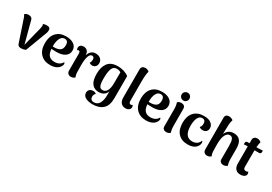

<svg xmlns="http://www.w3.org/2000/svg" viewBox="39 -1839 4492 3170"><g transform="rotate(30 2285.5 -254.0)"><path d="M496 -473Q496 -437 482 -405L331 -5Q289 14 244 14Q189 14 176 -28L39 -436Q32 -458 25.5 -472.5Q19 -487 9 -498Q33 -528 82 -528Q113 -528 133 -515Q153 -502 158 -477L267 -64L361 -438Q367 -468 367 -482Q367 -504 358 -514Q376 -521 390 -524.5Q404 -528 425 -528Q462 -528 479 -515Q496 -502 496 -473Z M994 -117Q994 -104 987 -87Q968 -39 918 -12.5Q868 14 797 14Q681 14 613 -57.5Q545 -129 545 -259Q545 -386 611 -458Q677 -530 799 -530Q888 -530 945 -490.5Q1002 -451 1002 -379Q1002 -306 943 -266Q884 -226 785 -226Q721 -226 686 -230Q693 -143 730.5 -105Q768 -67 834 -67Q887 -67 924 -88Q961 -109 978 -144Q994 -137 994 -117ZM684 -276V-275L718 -274Q780 -274 821.5 -300Q863 -326 863 -400Q863 -485 794 -485Q742 -485 713 -429.5Q684 -374 684 -276Z M1489 -416Q1489 -378 1466 -353Q1443 -328 1408 -327Q1368 -327 1349 -348Q1360 -366 1364 -381Q1368 -396 1368 -416Q1368 -442 1357 -455.5Q1346 -469 1324 -469Q1287 -469 1266 -410.5Q1245 -352 1245 -236Q1245 -129 1248 -91.5Q1251 -54 1266 -18Q1255 -7 1236 1.5Q1217 10 1192 11Q1161 11 1139 -9Q1117 -29 1117 -63V-380Q1117 -408 1110.5 -420.5Q1104 -433 1090 -433Q1071 -433 1064 -421Q1052 -441 1052 -462Q1052 -492 1072.5 -510.5Q1093 -529 1130 -529Q1174 -529 1200 -502Q1226 -475 1230 -421Q1264 -530 1361 -530Q1418 -530 1453.5 -499.5Q1489 -469 1489 -416Z M1542 110Q1542 72 1567 49.5Q1592 27 1632 27Q1673 27 1692 49Q1662 75 1662 117Q1662 148 1680 166.5Q1698 185 1734 185Q1799 185 1832.5 128Q1866 71 1866 -28Q1866 -78 1867 -102Q1850 -53 1811.5 -27Q1773 -1 1716 -1Q1632 -1 1585 -60Q1538 -119 1538 -249Q1538 -378 1596 -454Q1654 -530 1782 -530Q1845 -530 1901 -512.5Q1957 -495 1994 -464V-44Q1994 98 1923.5 161.5Q1853 225 1730 225Q1649 225 1595.5 196.5Q1542 168 1542 110ZM1865 -249 1866 -462Q1852 -473 1831.5 -479Q1811 -485 1789 -485Q1724 -485 1700 -423Q1676 -361 1676 -236Q1676 -170 1683.5 -132.5Q1691 -95 1708 -78Q1725 -61 1755 -61Q1809 -61 1836.5 -111Q1864 -161 1865 -249Z M2115 -128V-665Q2115 -697 2136 -715Q2157 -733 2190 -733Q2214 -733 2233 -724Q2252 -715 2263 -704Q2252 -661 2248 -619Q2244 -577 2244 -509V-139Q2244 -86 2280 -86Q2288 -86 2297 -89.5Q2306 -93 2310 -100Q2323 -81 2323 -59Q2323 -29 2297.5 -9.5Q2272 10 2235 10Q2177 10 2146 -26.5Q2115 -63 2115 -128Z M2823 -117Q2823 -104 2816 -87Q2797 -39 2747 -12.5Q2697 14 2626 14Q2510 14 2442 -57.5Q2374 -129 2374 -259Q2374 -386 2440 -458Q2506 -530 2628 -530Q2717 -530 2774 -490.5Q2831 -451 2831 -379Q2831 -306 2772 -266Q2713 -226 2614 -226Q2550 -226 2515 -230Q2522 -143 2559.5 -105Q2597 -67 2663 -67Q2716 -67 2753 -88Q2790 -109 2807 -144Q2823 -137 2823 -117ZM2513 -276V-275L2547 -274Q2609 -274 2650.5 -300Q2692 -326 2692 -400Q2692 -485 2623 -485Q2571 -485 2542 -429.5Q2513 -374 2513 -276Z M2924 -653Q2924 -685 2946 -706.5Q2968 -728 2999 -728Q3030 -728 3051 -706.5Q3072 -685 3072 -653Q3072 -622 3051 -600.5Q3030 -579 2999 -579Q2968 -579 2946 -600.5Q2924 -622 2924 -653ZM3087 -15Q3055 14 3012 14Q2981 14 2960.5 -4Q2940 -22 2940 -53V-375Q2940 -451 2921 -502Q2952 -530 2993 -530Q3026 -530 3046.5 -512.5Q3067 -495 3067 -463L3068 -141Q3068 -62 3087 -15Z M3171 -259Q3171 -386 3237.5 -458Q3304 -530 3426 -530Q3515 -530 3562 -493.5Q3609 -457 3609 -402Q3609 -362 3584 -338Q3559 -314 3519 -314Q3499 -314 3480.5 -320Q3462 -326 3451 -338Q3480 -361 3480 -413Q3480 -485 3415 -485Q3366 -485 3338 -431Q3310 -377 3310 -279Q3310 -67 3461 -67Q3513 -67 3549.5 -92.5Q3586 -118 3597 -159Q3614 -152 3614 -126Q3614 -113 3610 -98Q3595 -45 3545 -15.5Q3495 14 3422 14Q3302 14 3236.5 -57Q3171 -128 3171 -259Z M4174 -15Q4141 14 4101 14Q4069 14 4048 -4Q4027 -22 4027 -53V-308Q4027 -391 4010.5 -430Q3994 -469 3951 -469Q3902 -469 3872 -409Q3842 -349 3842 -236Q3842 -126 3845 -88.5Q3848 -51 3864 -14Q3854 -4 3834.5 5Q3815 14 3791 14Q3758 14 3737 -6Q3716 -26 3716 -59L3715 -665Q3715 -698 3734 -715Q3753 -732 3784 -732Q3808 -732 3830 -723Q3852 -714 3864 -704Q3851 -662 3847 -610Q3843 -558 3842 -472V-428Q3884 -530 3994 -530Q4076 -530 4115.5 -479.5Q4155 -429 4155 -328V-141Q4155 -65 4174 -15Z M4550 -519 4549 -488Q4548 -473 4539 -464.5Q4530 -456 4516 -456H4427V-426V-139Q4427 -86 4473 -86Q4485 -86 4497.5 -89.5Q4510 -93 4513 -100Q4526 -83 4526 -59Q4526 -28 4497 -9Q4468 10 4420 10Q4362 10 4330 -27Q4298 -64 4298 -128V-456H4284Q4243 -456 4224 -453L4225 -484Q4226 -499 4235.5 -507Q4245 -515 4259 -515H4298V-582Q4298 -613 4319 -631Q4340 -649 4373 -649Q4397 -649 4416 -640Q4435 -631 4446 -620Q4433 -569 4429 -515H4432Q4453 -515 4498.5 -516.5Q4544 -518 4550 -519Z"/></g></svg>

Font: Arima Madurai Black
Style: Regular
Weight: 900
Designer: Joana Correia and Natanael Gama
Foundry: NDISCOVER
Version: Version 1.019